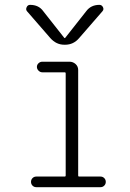

<svg xmlns="http://www.w3.org/2000/svg" viewBox="-20 -775 540 795"><path d="M188.5 -617.2 91.8 -728.5Q85.9 -735.4 90.3 -745.1Q94.7 -754.9 104.5 -754.9Q140.6 -754.9 159.2 -728.5L246.1 -618.2Q247.1 -617.2 248 -617.2L250 -618.2L336.9 -728.5Q356.4 -754.9 391.6 -754.9Q401.4 -754.9 406.2 -745.6Q411.1 -736.3 404.3 -728.5L307.6 -617.2Q284.2 -589.8 250 -589.8H246.1Q212.9 -589.8 188.5 -617.2ZM248 -43.9Q252 -43.9 252 -48.8V-470.7Q252 -475.6 248 -475.6H155.3Q146.5 -475.6 139.6 -482.4Q132.8 -489.3 132.8 -498Q132.8 -506.8 139.6 -513.2Q146.5 -519.5 155.3 -519.5H267.6Q282.2 -519.5 293 -509.8Q303.7 -500 303.7 -485.4V-48.8Q303.7 -43.9 307.6 -43.9H396.5Q405.3 -43.9 411.6 -37.6Q418 -31.2 418 -22Q418 -12.7 411.6 -6.3Q405.3 0 396.5 0H129.9Q121.1 0 114.7 -6.3Q108.4 -12.7 108.4 -22Q108.4 -31.2 114.7 -37.6Q121.1 -43.9 129.9 -43.9Z"/></svg>

Font: Rounded-L Mgen+ 1m light
Style: Regular
Weight: 200
Designer: [Source Han Sans]
Ryoko NISHIZUKA  (kana & ideographs); Paul D. Hunt (Latin, Greek & Cyrillic); Wenlong ZHANG  (bopomofo
Version: Version 1.059.20150602